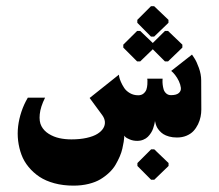

<svg xmlns="http://www.w3.org/2000/svg" viewBox="-20 -449 698 612"><path d="M461.7 124H471.7L517.3 80V70.7L471.7 27H461.7L418 70.7V80ZM427 -253.3 467 -292 505.7 -253.3H515.7L561.3 -297.3V-306.7L515.7 -350.3H505.7L467 -312L427 -350.3H417L373 -306.7V-297.3L417 -253.3ZM461.3 -332.3H471.3L517 -376.3V-385.7L471.3 -429.3H461.3L417.7 -385.7V-376.3ZM376 -16.7Q377.3 -14.7 380 -12Q382.7 -9.3 393.3 -4.7Q404 0 417.3 0Q428 0 436.8 -3.7Q445.7 -7.3 451.3 -13Q457 -18.7 461.3 -25.5Q465.7 -32.3 468 -39.3Q470.3 -46.3 471.8 -52Q473.3 -57.7 473.7 -61.3L474 -65Q474 -64 474.3 -62Q474.7 -60 476.2 -54.3Q477.7 -48.7 480.3 -43.5Q483 -38.3 488.3 -32.2Q493.7 -26 500.7 -21.5Q507.7 -17 519 -13.8Q530.3 -10.7 544 -10.7Q561 -10.7 574.7 -16.5Q588.3 -22.3 596.8 -31.5Q605.3 -40.7 611.2 -52.8Q617 -65 619.3 -76.7Q621.7 -88.3 621.7 -100Q621.3 -166 621.3 -193Q621.3 -212 614 -232.5Q606.7 -253 599.3 -264L592 -275L525.7 -223Q531 -219 538 -210.2Q545 -201.3 550.2 -190.3Q555.3 -179.3 556.5 -169.3Q557.7 -159.3 550 -152.5Q542.3 -145.7 525 -145.7Q516 -145.7 509.8 -151.2Q503.7 -156.7 501.5 -164.3Q499.3 -172 498.5 -179.7Q497.7 -187.3 498 -192.7L498.3 -198.3H449.3Q449.7 -196.3 450 -192.7Q450.3 -189 449.7 -179.8Q449 -170.7 446.7 -163.7Q444.3 -156.7 437.7 -151Q431 -145.3 420.7 -145.3Q405.7 -145.3 394 -152.2Q382.3 -159 376 -168.5Q369.7 -178 365.5 -187.7Q361.3 -197.3 360 -204L359 -211L265.7 -136.7L305.7 -82.3Q313.3 -72 314.3 -61.2Q315.3 -50.3 309.2 -40.2Q303 -30 290.3 -22.2Q277.7 -14.3 256.3 -9.5Q235 -4.7 207.7 -4.7Q187 -4.7 169 -8.7Q151 -12.7 135.5 -22.3Q120 -32 112.2 -46.7Q104.3 -61.3 106.7 -84.8Q109 -108.3 123.7 -137.7H68.7Q56.3 -116.7 48.5 -93.5Q40.7 -70.3 37.8 -46.8Q35 -23.3 37.8 0Q40.7 23.3 48.5 44.3Q56.3 65.3 71.2 83.3Q86 101.3 105.8 114.5Q125.7 127.7 153.5 135.2Q181.3 142.7 214.3 142.7Q240.3 142.7 262.5 137.2Q284.7 131.7 300 122.5Q315.3 113.3 328 101.3Q340.7 89.3 348.3 76.2Q356 63 361.7 49.8Q367.3 36.7 370 24.7Q372.7 12.7 374.2 3.5Q375.7 -5.7 376 -11.3Z"/></svg>

Font: Jomhuria
Style: Regular
Weight: 400
Designer: Arabic design by Kourosh Beigpour, Latin design by Eben Sorkin, engineering by Lasse Fister and Khaled Hosney
Version: Version 1.0010